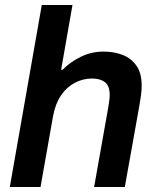

<svg xmlns="http://www.w3.org/2000/svg" viewBox="-20 -743 624 763"><path d="M19 0 146 -723H268L223 -466H229Q258 -496 300.5 -517Q343 -538 391 -538Q434 -538 468 -524.5Q502 -511 522.5 -481.5Q543 -452 543 -403Q543 -385 540.5 -365.5Q538 -346 534 -324L476 0H354L410 -315Q412 -329 414 -341.5Q416 -354 416 -365Q416 -402 397 -416.5Q378 -431 346 -431Q310 -431 277.5 -414Q245 -397 222.5 -364Q200 -331 191 -282L141 0Z"/></svg>

Font: Archivo Variable SemiBold
Style: Italic
Weight: 600
Italic angle: -10°
Designer: Hector Gatti
Foundry: Omnibus-Type
Version: Version 2.001